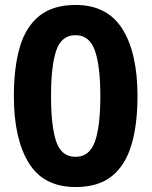

<svg xmlns="http://www.w3.org/2000/svg" viewBox="-20 -745 612 775"><path d="M535 -357Q535 -242 510.5 -160Q486 -78 431.5 -34Q377 10 285 10Q156 10 96 -87.5Q36 -185 36 -357Q36 -473 60 -555Q84 -637 139 -681Q194 -725 285 -725Q413 -725 474 -628Q535 -531 535 -357ZM186 -357Q186 -235 207 -173.5Q228 -112 285 -112Q341 -112 363 -173Q385 -234 385 -357Q385 -479 363 -541Q341 -603 285 -603Q228 -603 207 -541Q186 -479 186 -357Z"/></svg>

Font: Noto Sans Adlam
Style: Regular
Weight: 400
Designer: Mark Jamra, Neil Patel
Foundry: JamraPatel LLC
Version: Version 3.001